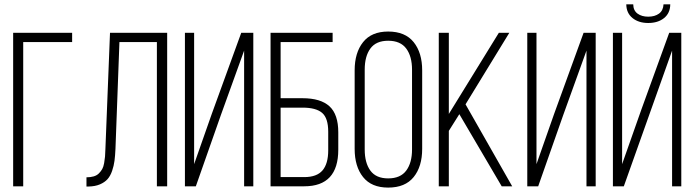

<svg xmlns="http://www.w3.org/2000/svg" viewBox="-20 -850 3168 876"><path d="M40 0V-700.2H309.1V-658.2H85.9V0Z M374.5 1V-41Q393.6 -41 408 -45.4Q422.4 -49.8 431.6 -59.3Q440.9 -68.8 446.5 -78.9Q452.1 -88.9 455.1 -105.7Q458 -122.6 459.2 -135.7Q460.4 -148.9 460.9 -169.9L481.9 -700.2H742.7V0H695.8V-658.2H524.9L506.8 -170.9Q505.4 -139.2 502.4 -116.5Q499.5 -93.8 491.5 -70.3Q483.4 -46.9 470.5 -32.5Q457.5 -18.1 435.8 -8.8Q414.1 0.5 383.8 1Z M823.7 0V-700.2H865.7V-101.1L946.8 -332L1080.6 -700.2H1135.7V0H1093.8V-619.1L987.8 -325.2L873.5 0Z M1214.4 0V-700.2H1497.6V-658.2H1260.3V-401.9H1360.4Q1442.9 -401.9 1483.2 -365Q1523.4 -328.1 1523.4 -246.1V-167Q1523.4 0 1368.2 0ZM1260.3 -42H1368.2Q1425.3 -42 1451.4 -72.5Q1477.5 -103 1477.5 -164.1V-249Q1477.5 -311 1449.7 -335Q1421.9 -358.9 1360.4 -358.9H1260.3Z M1598.1 -170.9V-528.8Q1598.1 -609.4 1636.5 -657.7Q1674.8 -706.1 1751 -706.1Q1828.6 -706.1 1867.4 -657.7Q1906.2 -609.4 1906.2 -528.8V-170.9Q1906.2 -90.3 1867.4 -42.2Q1828.6 5.9 1751 5.9Q1674.8 5.9 1636.5 -42.2Q1598.1 -90.3 1598.1 -170.9ZM1644 -168Q1644 -106.9 1669.9 -71.5Q1695.8 -36.1 1751 -36.1Q1807.1 -36.1 1833.5 -71.8Q1859.9 -107.4 1859.9 -168V-532.2Q1859.9 -592.8 1833.5 -628.4Q1807.1 -664.1 1751 -664.1Q1695.8 -664.1 1669.9 -628.7Q1644 -593.3 1644 -532.2Z M1981.9 0V-700.2H2027.8V-330.1L2255.9 -700.2H2303.7L2104 -374L2316.9 0H2269L2075.7 -329.1L2027.8 -252.9V0Z M2385.7 0V-700.2H2427.7V-101.1L2508.8 -332L2642.6 -700.2H2697.8V0H2655.8V-619.1L2549.8 -325.2L2435.5 0Z M2776.4 0V-700.2H2818.4V-101.1L2906.2 -350.1L3033.2 -700.2H3088.4V0H3046.4V-619.1L2826.2 0ZM2837.4 -830.1H2869.1Q2869.6 -801.8 2888.9 -787.8Q2908.2 -773.9 2937.5 -773.9Q2967.3 -773.9 2986.6 -787.8Q3005.9 -801.8 3007.3 -830.1H3038.1Q3037.6 -790 3009.8 -767.6Q2981.9 -745.1 2937.5 -745.1Q2893.6 -745.1 2865.7 -767.8Q2837.9 -790.5 2837.4 -830.1Z"/></svg>

Font: Bebas Neue Book
Style: Regular
Weight: 400
Designer: Ryoichi Tsunekawa
Foundry: Ryoichi Tsunekawa
Version: Version 001.003